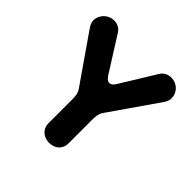

<svg xmlns="http://www.w3.org/2000/svg" viewBox="-174 -806 973 973"><g transform="rotate(45 312.0 -320.0)"><path d="M312 16C355 16 384 -11 384 -51V-219C384 -243 385 -265 400 -286L579 -544C588 -558 592 -571 592 -582C592 -623 560 -656 517 -656C491 -656 472 -645 459 -624L344 -437C335 -422 325 -414 314 -414C303 -414 293 -422 283 -437L165 -624C152 -645 133 -656 107 -656C67 -656 32 -623 32 -582C32 -571 36 -558 45 -544L224 -286C239 -265 240 -243 240 -219V-51C240 -11 272 16 312 16Z"/></g></svg>

Font: Dongle
Style: Bold
Weight: 700
Designer: Yanghee Ryu
Foundry: Yanghee Ryu
Version: Version 2.000